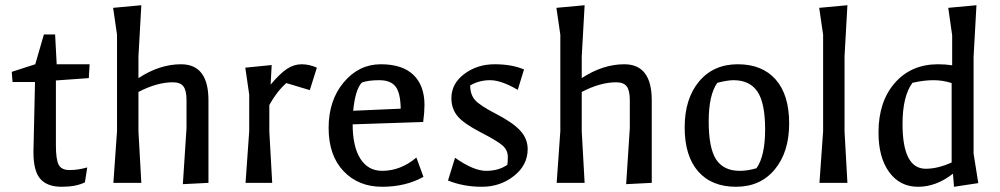

<svg xmlns="http://www.w3.org/2000/svg" viewBox="-20 -700 3827 735"><path d="M28 -386 25 -425 115 -454 148 -568H191L197 -454H323L320 -401L194 -392V-143Q194 -90 204.5 -69.5Q215 -49 246.5 -49Q278 -49 314 -59L305 -2Q271 15 216 15Q161 15 134.5 -15Q108 -45 108 -118Q108 -143 114 -386Z M414 0 428 -198V-567L413 -670L521 -680L510 -484V-401Q591 -454 673 -454Q778 -454 778 -316V0L680 5L694 -210V-317Q694 -354 682 -369.5Q670 -385 642 -385Q581 -385 510 -348V-197L521 0Z M920 0 934 -198V-338L919 -441L1020 -451L1016 -376Q1051 -418 1078 -436Q1105 -454 1134.5 -454Q1164 -454 1193 -441L1166 -355L1076 -382Q1039 -349 1011 -298V-197L1022 0Z M1605 -298Q1605 -271 1600 -233L1330 -224Q1330 -139 1359.5 -92.5Q1389 -46 1443 -46Q1514 -46 1574 -97L1601 -23Q1533 15 1442.5 15Q1352 15 1295 -45Q1238 -105 1238 -210.5Q1238 -316 1296 -385Q1354 -454 1437.5 -454Q1521 -454 1563 -413Q1605 -372 1605 -298ZM1332 -276 1514 -284Q1513 -345 1494 -369Q1475 -393 1432 -393Q1389 -393 1365 -384Q1340 -357 1332 -276Z M1695 -9 1722 -96Q1793 -46 1841 -46Q1889 -46 1922 -69Q1924 -75 1924 -99.5Q1924 -124 1905.5 -141.5Q1887 -159 1821 -193Q1755 -227 1731.5 -255.5Q1708 -284 1708 -324Q1708 -380 1757.5 -417Q1807 -454 1873.5 -454Q1940 -454 1986 -434L1962 -356Q1899 -393 1856.5 -393Q1814 -393 1780 -373Q1780 -338 1798.5 -317Q1817 -296 1880 -263.5Q1943 -231 1971.5 -200Q2000 -169 2000 -129Q2000 -68 1947.5 -26.5Q1895 15 1824.5 15Q1754 15 1695 -9Z M2111 0 2125 -198V-567L2110 -670L2218 -680L2207 -484V-401Q2288 -454 2370 -454Q2475 -454 2475 -316V0L2377 5L2391 -210V-317Q2391 -354 2379 -369.5Q2367 -385 2339 -385Q2278 -385 2207 -348V-197L2218 0Z M2797.5 15Q2704 15 2652.5 -44Q2601 -103 2601 -212.5Q2601 -322 2656 -388Q2711 -454 2804.5 -454Q2898 -454 2949.5 -395.5Q3001 -337 3001 -227.5Q3001 -118 2946 -51.5Q2891 15 2797.5 15ZM2812 -46Q2842 -46 2876 -56Q2909 -103 2909 -204.5Q2909 -306 2879.5 -349.5Q2850 -393 2788 -393Q2765 -393 2726 -383Q2693 -337 2693 -235Q2693 -133 2721.5 -89.5Q2750 -46 2812 -46Z M3117 0 3131 -198V-567L3116 -670L3224 -680L3213 -484V-197L3224 0Z M3628 -35Q3564 15 3494.5 15Q3425 15 3384 -41Q3343 -97 3343 -193Q3343 -311 3405.5 -382.5Q3468 -454 3571 -454Q3600 -454 3625 -450V-565L3610 -670L3718 -680L3707 -482V-112L3725 1L3632 15ZM3524 -54Q3570 -54 3623 -78V-382Q3590 -393 3553 -393Q3516 -393 3473 -383Q3435 -332 3435 -225Q3435 -54 3524 -54Z"/></svg>

Font: Galdeano
Style: Regular
Weight: 400
Designer: Dario Manuel Muhafara
Foundry: Dario Manuel Muhafara
Version: Version 1.001